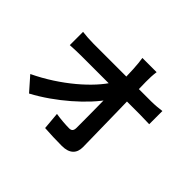

<svg xmlns="http://www.w3.org/2000/svg" viewBox="-181 -1059 1361 1361"><g transform="rotate(45 500.0 -378.5)"><path d="M684.1 -801.4H541.5C546.1 -774.7 548.9 -742.9 551.6 -699.8C559.9 -534.4 561.8 -260.5 561.8 -122.6C561.8 -94.3 552.2 -81.3 527.2 -81.3C493.2 -81.3 439.1 -85.3 393.8 -92.7L405.2 37.4C462 41.2 518 43.4 578.7 43.4C654.7 43.4 691.6 6.5 690.8 -57.9C688.5 -259.6 681.5 -534.4 678.4 -699.8C677.6 -731.4 679.6 -769.9 684.1 -801.4ZM113.3 -634.8V-501.9C148.3 -503.9 190.6 -505.7 227.1 -505.7C282.3 -505.7 771 -505.7 810.9 -505.7C837.5 -505.7 876.1 -504.4 907.7 -503.4V-635.6C883.9 -632 836.5 -627.7 804.1 -627.7C755.2 -627.7 293.3 -627.7 223.9 -627.7C189.9 -627.7 141.7 -631 113.3 -634.8ZM60 -158.9 151.6 -54.9C323.6 -145.8 500.9 -302.7 581.8 -423.6L580.8 -530.4L515.9 -530.9C443.8 -413 268.5 -258.1 60 -158.9Z"/></g></svg>

Font: Source Han Sans JP VF
Style: Regular
Weight: 250
Designer: Ryoko NISHIZUKA 西塚涼子 (kana, bopomofo & ideographs); Paul D. Hunt (Latin, Greek & Cyrillic); Sandoll Communications 산돌커뮤니
Foundry: Adobe
Version: Version 2.004;hotconv 1.0.118;makeotfexe 2.5.65603